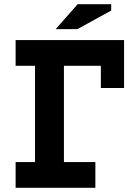

<svg xmlns="http://www.w3.org/2000/svg" viewBox="-20 -890 640 910"><path d="M54 -122H146V-578H54V-700H568V-473H458V-578H283V-122H432V0H54ZM348 -870H507V-840L347 -752H244Z"/></svg>

Font: PT Mono
Style: Bold
Weight: 700
Monospace: yes
Designer: A.Korolkova, I.Chaeva
Foundry: ParaType Ltd
Version: Version 1.000 OFL